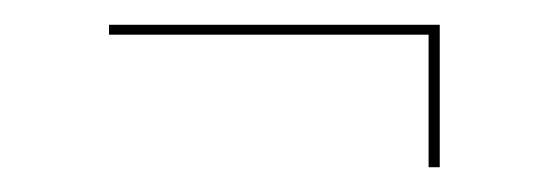

<svg xmlns="http://www.w3.org/2000/svg" viewBox="-20 -345 443 155"><path d="M335 -210H326V-317H68V-325H335Z"/></svg>

Font: Fira Sans Compressed Eight
Style: Regular
Weight: 100
Width: 1
Designer: bBox Type GmbH & Carrois Corporate GbR & Edenspiekermann AG
Foundry: bBox Type GmbH & Carrois Corporate GbR & Edenspiekermann AG
Version: Version 4.301